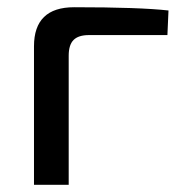

<svg xmlns="http://www.w3.org/2000/svg" viewBox="-20 -511 507 531"><path d="M74 0V-383Q74 -491 185 -491Q366 -491 446 -482L443 -414H226Q197 -414 183.5 -400.5Q170 -387 170 -357V0Z"/></svg>

Font: Exo 2.0 Medium
Style: Regular
Weight: 500
Designer: Natanael Gama
Version: Version 1.001;PS 001.001;hotconv 1.0.70;makeotf.lib2.5.58329